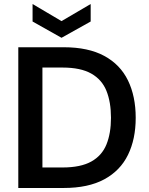

<svg xmlns="http://www.w3.org/2000/svg" viewBox="-20 -935 741 955"><path d="M71 0V-700H297Q419 -700 498.5 -657Q578 -614 616.5 -535Q655 -456 655 -349Q655 -243 616.5 -164.5Q578 -86 498.5 -43Q419 0 297 0ZM191 -102H291Q381 -102 434 -131.5Q487 -161 509.5 -216.5Q532 -272 532 -349Q532 -427 509.5 -483Q487 -539 434 -569Q381 -599 291 -599H191ZM286 -747 142 -828V-915L286 -830L431 -915V-828Z"/></svg>

Font: DM Sans SemiBold
Style: Regular
Weight: 600
Designer: Colophon Foundry, Jonny Pinhorn
Foundry: Colophon Foundry
Version: Version 4.004; ttfautohint (v1.8.4.7-5d5b)